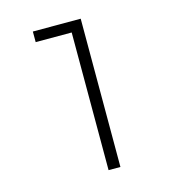

<svg xmlns="http://www.w3.org/2000/svg" viewBox="-114 -876 895 973"><g transform="rotate(-15 333.5 -389.0)"><path d="M397.8 0H335.6V-722.2H146.7V-777.8H397.8Z"/></g></svg>

Font: Paperlogy 3 Light
Style: Regular
Weight: 300
Designer: redesigned by Lee Juim, glyphs from Gmarket Sans & Montserrat
Foundry: PT&
Version: Version 1.001